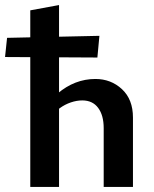

<svg xmlns="http://www.w3.org/2000/svg" viewBox="-45 -741 610 761"><path d="M366 0V-233Q366 -284 344 -313.5Q322 -343 281 -343Q259 -343 235.5 -335Q212 -327 191.5 -312Q171 -297 159 -275L122 -300Q150 -342 183.5 -370.5Q217 -399 254.5 -413.5Q292 -428 333 -428Q395 -428 438.5 -387.5Q482 -347 482 -275V0ZM75 0V-700L189 -721V0ZM341 -513 -25 -515 -17 -591 349 -599Z"/></svg>

Font: Ysabeau Office
Style: Bold
Weight: 700
Designer: Christian Thalmann (Catharsis Fonts)
Version: Version 2.001;gftools[0.9.30]; featfreeze: tnum,lnum,ss02